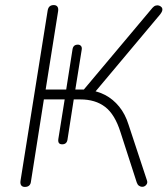

<svg xmlns="http://www.w3.org/2000/svg" viewBox="-20 -731 661 757"><path d="M78 6Q68 6 63.5 -0.5Q59 -7 61 -19L168 -690Q170 -701 176 -706Q182 -711 192 -711Q202 -711 206.5 -704.5Q211 -698 209 -686L160 -378H241L266 -537Q269 -555 287 -555Q295 -555 299.5 -549.5Q304 -544 302 -534L277 -378H315L298 -363L581 -700Q587 -707 594 -709Q601 -711 607 -709Q613 -707 617 -702.5Q621 -698 620 -691Q619 -684 612 -675L347 -359L325 -376Q363 -373 394.5 -356.5Q426 -340 450 -310.5Q474 -281 487 -239L559 -21Q562 -13 559.5 -7Q557 -1 551.5 2.5Q546 6 539.5 5.5Q533 5 527.5 1Q522 -3 519 -12L455 -210Q433 -280 394.5 -309.5Q356 -339 297 -339H267L272 -347L246 -180Q243 -162 225 -162Q207 -162 210 -183L235 -339H153L102 -15Q101 -5 95 0.5Q89 6 78 6Z"/></svg>

Font: Nunito ExtraLight
Style: Italic
Weight: 200
Italic angle: -9°
Designer: Vernon Adams
Foundry: Vernon Adams
Version: Version 3.602